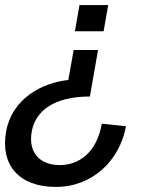

<svg xmlns="http://www.w3.org/2000/svg" viewBox="-33 -546 615 756"><path d="M321 -166 353 -349H257L236 -231C130 -220 14 -156 -9 -28C-32 102 40 190 187 190C333 190 439 84 463 -49L368 -59C348 54 279 104 202 104C125 104 77 56 92 -28C106 -108 178 -166 321 -166ZM262 -423H375L393 -526H280Z"/></svg>

Font: Uncut Sans Medium
Style: Italic
Weight: 500
Italic angle: -10°
Designer: Kasper Nordkvist
Foundry: Uncut Type
Version: Version 1.111;FEAKit 1.0